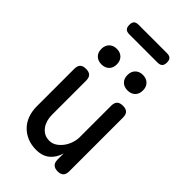

<svg xmlns="http://www.w3.org/2000/svg" viewBox="-290 -1075 1181 1181"><g transform="rotate(45 300.0 -485.0)"><path d="M409 -234V-508Q409 -535 421.5 -547.5Q434 -560 461 -560Q487 -560 499.5 -547.5Q512 -535 512 -508V-41Q512 -15 499.5 -2.5Q487 10 462 10Q437 10 423.5 -2.5Q410 -15 410 -41V-95Q396 -46 362 -18Q328 10 274 10Q232 10 198 -4Q164 -18 139 -43.5Q114 -69 101 -104.5Q88 -140 88 -183V-508Q88 -535 100.5 -547.5Q113 -560 139 -560Q166 -560 178.5 -547.5Q191 -535 191 -508V-210Q191 -186 197.5 -164Q204 -142 216.5 -125Q229 -108 247.5 -97.5Q266 -87 292 -87Q318 -87 339.5 -101.5Q361 -116 376.5 -137.5Q392 -159 400.5 -185Q409 -211 409 -234ZM413 -646Q383 -646 364.5 -664Q346 -682 346 -713Q346 -744 364.5 -762.5Q383 -781 413 -781Q444 -781 462.5 -762.5Q481 -744 481 -713Q481 -682 462.5 -664Q444 -646 413 -646ZM187 -646Q156 -646 137.5 -664Q119 -682 119 -713Q119 -744 137.5 -762.5Q156 -781 187 -781Q217 -781 235.5 -762.5Q254 -744 254 -713Q254 -682 235.5 -664Q217 -646 187 -646ZM177 -898Q155 -898 145.5 -908.5Q136 -919 136 -939Q136 -961 145.5 -970.5Q155 -980 177 -980H423Q444 -980 454 -970.5Q464 -961 464 -939Q464 -918 454 -908Q444 -898 423 -898Z"/></g></svg>

Font: Maple Mono Normal NL Medium
Style: Regular
Weight: 500
Monospace: yes
Designer: subframe7536
Version: Version 7.000